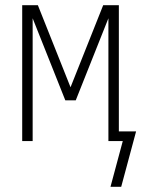

<svg xmlns="http://www.w3.org/2000/svg" viewBox="-20 -540 541 735"><path d="M444 175H403L450 0H395V-470L270 -156H230L105 -470V0H65V-520H125L250 -206L375 -520H435V-37H501Z"/></svg>

Font: Iosevka SS04 Extralight
Style: Regular
Weight: 200
Monospace: yes
Designer: Belleve Invis
Foundry: Belleve Invis
Version: Version 19.0.0; ttfautohint (v1.8.4)